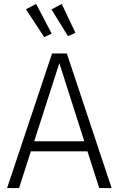

<svg xmlns="http://www.w3.org/2000/svg" viewBox="-20 -957 605 977"><path d="M425 -187H137L77 0H16L245 -685H320L548 0H485ZM409 -238 282 -636 154 -238ZM243 -786 205 -768 112 -910 164 -937ZM364 -790 326 -773 242 -909 294 -937Z"/></svg>

Font: Fira Sans Light
Style: Regular
Weight: 300
Designer: bBox Type GmbH & Carrois Corporate GbR & Edenspiekermann AG
Foundry: bBox Type GmbH & Carrois Corporate GbR & Edenspiekermann AG
Version: Version 4.301